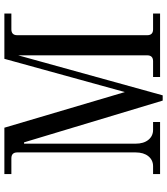

<svg xmlns="http://www.w3.org/2000/svg" viewBox="37 -789 764 878"><g transform="rotate(-90 419.0 -350.0)"><path d="M62 0V-32H98Q126 -32 143.5 -53.5Q161 -75 161 -112V-653Q161 -680 134 -680H62V-712H274L437 -161L589 -712H796V-680H724Q697 -680 697 -653V-59Q697 -32 724 -32H796V0H506V-32H578Q605 -32 605 -59V-649L422 12H398L207 -622H201V-112Q201 -75 218.5 -53.5Q236 -32 264 -32H300V0Z"/></g></svg>

Font: Old Standard TT
Style: Regular
Weight: 400
Designer: Alexey Kryukov <alexios@thessalonica.org.ru>
Version: Version 1.0